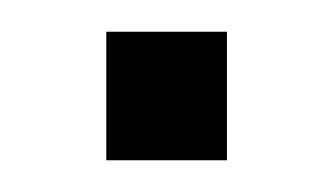

<svg xmlns="http://www.w3.org/2000/svg" viewBox="-20 -101 210 121"><path d="M47 -81H123V0H47Z"/></svg>

Font: Overused Grotesk Book
Style: Regular
Weight: 350
Version: Version 0.003